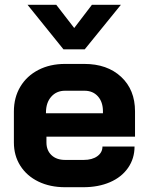

<svg xmlns="http://www.w3.org/2000/svg" viewBox="-20 -774 618 802"><path d="M38 -179V-308Q38 -367 65 -412Q92 -457 140.5 -482Q189 -507 252 -507H332Q428 -507 486 -453Q544 -399 544 -309V-203H174V-179Q174 -146 195 -126Q216 -106 252 -106H330Q365 -106 386.5 -121.5Q408 -137 408 -162H542Q542 -112 515 -73Q488 -34 439.5 -13Q391 8 328 8H252Q189 8 140.5 -15.5Q92 -39 65 -81.5Q38 -124 38 -179ZM410 -301V-309Q410 -348 389 -371.5Q368 -395 333 -395H252Q216 -395 194 -370Q172 -345 172 -304V-301ZM95 -754H215L290 -657L364 -754H485L334 -568H245Z"/></svg>

Font: Bai Jamjuree
Style: Bold
Weight: 700
Designer: Katatrad Aksorn Co.,Ltd.
Foundry: Cadson Demak Co.,Ltd.
Version: Version 1.000; ttfautohint (v1.6)